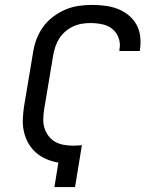

<svg xmlns="http://www.w3.org/2000/svg" viewBox="-20 -763 640 783"><path d="M202 0 218 -100Q193 -104 169.5 -114Q146 -124 127.5 -140Q109 -156 96.5 -177.5Q84 -199 78 -224Q72 -249 73 -275.5Q74 -302 78 -329L115 -550Q119 -577 129 -603.5Q139 -630 156 -653.5Q173 -677 197 -695Q221 -713 247 -724Q273 -735 300.5 -739Q328 -743 355 -743Q382 -743 409 -739.5Q436 -736 459.5 -727Q483 -718 503 -702Q523 -686 535.5 -664.5Q548 -643 551.5 -616.5Q555 -590 551 -563L550 -555H467V-560Q472 -585 464 -607.5Q456 -630 438.5 -644.5Q421 -659 397 -664Q373 -669 348 -669Q331 -669 313 -666Q295 -663 278 -655Q261 -647 246.5 -634.5Q232 -622 222 -606.5Q212 -591 206 -573.5Q200 -556 197 -538L160 -317Q157 -297 156.5 -277.5Q156 -258 161.5 -240.5Q167 -223 178 -208.5Q189 -194 204.5 -185Q220 -176 239 -172.5Q258 -169 277 -169Q286 -169 295.5 -169.5Q305 -170 314 -171L286 0Z"/></svg>

Font: Iosevka Aile Oblique
Style: Regular
Weight: 400
Italic angle: -9°
Designer: Belleve Invis
Foundry: Belleve Invis
Version: Version 31.1.0; ttfautohint (v1.8.4)